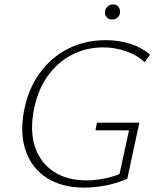

<svg xmlns="http://www.w3.org/2000/svg" viewBox="-20 -848 712 875"><path d="M365 7Q263 7 194.5 -36.5Q126 -80 98 -158.5Q70 -237 89 -341Q108 -441 160 -513.5Q212 -586 289.5 -625.5Q367 -665 462 -665Q526 -665 578 -647Q630 -629 664 -599L639 -565Q605 -597 554.5 -614.5Q504 -632 451 -632Q372 -632 306 -597.5Q240 -563 194.5 -497.5Q149 -432 133 -340Q116 -245 141 -174.5Q166 -104 226 -65Q286 -26 375 -26Q417 -26 461 -35.5Q505 -45 545 -63L520 -34L568 -254H415L422 -289H615L560 -33Q513 -13 462.5 -3Q412 7 365 7ZM491 -759Q480 -759 472.5 -764Q465 -769 461 -777.5Q457 -786 459 -796Q460 -809 470.5 -818.5Q481 -828 495 -828Q506 -828 513.5 -823Q521 -818 524.5 -809.5Q528 -801 527 -790Q525 -776 515 -767.5Q505 -759 491 -759Z"/></svg>

Font: Ysabeau Infant ExtraLight
Style: Italic
Weight: 250
Italic angle: -12°
Designer: Christian Thalmann (Catharsis Fonts)
Version: Version 2.001;gftools[0.9.30]; featfreeze: ss01,ss02,lnum